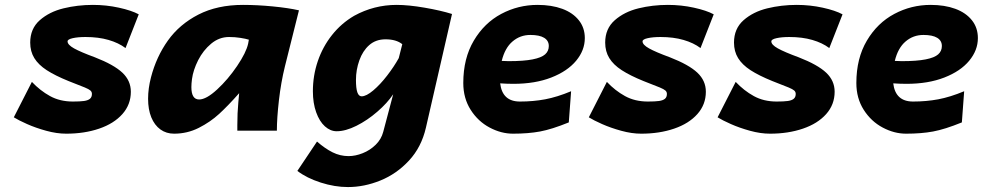

<svg xmlns="http://www.w3.org/2000/svg" viewBox="-20 -526 3957 773"><path d="M324.2 -377Q293.5 -377 272.7 -372.3Q252 -367.7 252 -359.4Q252 -345.7 278.3 -331.1Q304.7 -316.4 361.8 -295.4Q438.5 -265.6 472.7 -233.4Q506.8 -201.2 506.8 -156.7Q506.8 -105 472.7 -66.7Q438.5 -28.3 379.2 -8.1Q319.8 12.2 246.6 12.2Q208.5 12.2 166 0.5Q123.5 -11.2 88.9 -26.6Q54.2 -42 35.6 -53.7L108.4 -196.3Q141.6 -161.1 181.4 -139.2Q221.2 -117.2 273.4 -117.2Q302.2 -117.2 318.1 -119.4Q334 -121.6 342 -128.2Q350.1 -134.8 350.1 -147.9Q350.1 -156.2 344 -161.6Q337.9 -167 321.5 -173.8Q305.2 -180.7 255.9 -199.7Q201.7 -221.7 168.2 -243.4Q134.8 -265.1 118.2 -292Q101.6 -318.8 101.6 -354.5Q101.6 -410.6 140.1 -444.6Q178.7 -478.5 235.6 -492.4Q292.5 -506.3 354 -506.3Q407.7 -506.3 458.7 -495.1Q509.8 -483.9 538.6 -468.3L485.4 -332.5Q457.5 -353.5 417 -365.2Q376.5 -377 324.2 -377Z M935.5 -22Q935.5 -71.3 939.5 -113.8L942.9 -150.9Q898.4 -100.6 862.5 -67.6Q826.7 -34.7 780.3 -11.2Q733.9 12.2 680.7 12.2Q649.4 12.2 625.7 -4.9Q602.1 -22 589.1 -53.7Q576.2 -85.4 576.2 -128.4Q576.2 -169.9 587.9 -214.8Q609.4 -297.4 656 -362.8Q702.6 -428.2 778.8 -467.3Q855 -506.3 958.5 -506.3Q1015.1 -506.3 1078.1 -500.2Q1141.1 -494.1 1183.6 -484.4L1127 -258.3Q1111.3 -194.8 1103 -122.6Q1094.7 -50.3 1094.7 0H935.5ZM902.3 -377Q862.3 -377 830.1 -350.1Q797.9 -323.2 777.8 -283.7Q757.8 -244.1 752.9 -207.5Q750.5 -189 750.5 -175.3Q750.5 -125.5 781.7 -125.5Q810.5 -125.5 854.2 -165.8Q897.9 -206.1 934.6 -260.3Q971.2 -314.5 979 -350.1L981.9 -366.2Q969.7 -370.1 948 -373.5Q926.3 -377 902.3 -377Z M1380.9 227.1Q1327.6 227.1 1271.2 209Q1214.8 190.9 1177.2 162.1L1256.3 43.9Q1288.1 71.8 1318.8 87.2Q1349.6 102.5 1383.3 102.5Q1410.6 102.5 1440.2 90.8Q1469.7 79.1 1492.4 56.9Q1515.1 34.7 1522.9 4.9L1563 -146.5Q1539.1 -110.8 1499 -76.2Q1459 -41.5 1415 -19.5Q1371.1 2.4 1335.4 2.4Q1310.1 2.4 1288.1 -17.3Q1266.1 -37.1 1252.9 -74Q1239.7 -110.8 1239.7 -158.7Q1239.7 -221.7 1259.5 -279.8Q1279.3 -337.9 1316.7 -385Q1354 -432.1 1405.8 -462.4Q1485.8 -506.3 1576.7 -506.3Q1624.5 -506.3 1689.5 -495.1Q1754.4 -483.9 1799.8 -469.7L1694.8 -12.2Q1676.8 66.4 1626.7 120.4Q1576.7 174.3 1511.5 200.7Q1446.3 227.1 1380.9 227.1ZM1532.2 -367.7Q1492.7 -367.7 1466.3 -344.2Q1440.4 -321.3 1426.8 -283.2Q1413.1 -245.1 1413.1 -204.1Q1413.1 -170.4 1418.7 -154.3Q1424.3 -138.2 1436 -138.2Q1454.6 -138.2 1482.7 -161.9Q1510.7 -185.5 1538.6 -221.7Q1566.4 -257.8 1585.4 -292L1599.6 -348.1Q1575.2 -367.7 1532.2 -367.7Z M2045.4 12.2Q1997.6 12.2 1951.2 -12.5Q1904.8 -37.1 1875 -83.7Q1845.2 -130.4 1845.2 -191.9Q1845.2 -291 1887.5 -362.3Q1929.7 -433.6 1998 -470Q2066.4 -506.3 2144 -506.3Q2200.7 -506.3 2243.7 -490.5Q2286.6 -474.6 2310.5 -444.3Q2334.5 -414.1 2334.5 -372.6Q2334.5 -323.7 2299.6 -281.5Q2264.6 -239.3 2199.5 -213.9Q2134.3 -188.5 2047.4 -188.5Q2020.5 -188.5 1993.7 -190.4Q2002.4 -117.2 2073.2 -117.2Q2127 -117.2 2175 -126.2Q2223.1 -135.3 2279.3 -158.7L2270 -33.2Q2201.7 -5.4 2154.3 3.4Q2106.9 12.2 2045.4 12.2ZM2027.8 -279.8Q2088.9 -279.8 2124.3 -286.9Q2159.7 -293.9 2174.6 -307.1Q2189.5 -320.3 2189.5 -340.8Q2189.5 -362.3 2170.7 -373.8Q2151.9 -385.3 2115.2 -385.3Q2074.2 -385.3 2043.5 -359.1Q2012.7 -333 2000 -280.8Q2018.6 -279.8 2027.8 -279.8Z M2639.2 -377Q2608.4 -377 2587.6 -372.3Q2566.9 -367.7 2566.9 -359.4Q2566.9 -345.7 2593.3 -331.1Q2619.6 -316.4 2676.8 -295.4Q2753.4 -265.6 2787.6 -233.4Q2821.8 -201.2 2821.8 -156.7Q2821.8 -105 2787.6 -66.7Q2753.4 -28.3 2694.1 -8.1Q2634.8 12.2 2561.5 12.2Q2523.4 12.2 2481 0.5Q2438.5 -11.2 2403.8 -26.6Q2369.1 -42 2350.6 -53.7L2423.3 -196.3Q2456.5 -161.1 2496.3 -139.2Q2536.1 -117.2 2588.4 -117.2Q2617.2 -117.2 2633.1 -119.4Q2648.9 -121.6 2657 -128.2Q2665 -134.8 2665 -147.9Q2665 -156.2 2658.9 -161.6Q2652.8 -167 2636.5 -173.8Q2620.1 -180.7 2570.8 -199.7Q2516.6 -221.7 2483.2 -243.4Q2449.7 -265.1 2433.1 -292Q2416.5 -318.8 2416.5 -354.5Q2416.5 -410.6 2455.1 -444.6Q2493.7 -478.5 2550.5 -492.4Q2607.4 -506.3 2668.9 -506.3Q2722.7 -506.3 2773.7 -495.1Q2824.7 -483.9 2853.5 -468.3L2800.3 -332.5Q2772.5 -353.5 2731.9 -365.2Q2691.4 -377 2639.2 -377Z M3157.7 -377Q3127 -377 3106.2 -372.3Q3085.4 -367.7 3085.4 -359.4Q3085.4 -345.7 3111.8 -331.1Q3138.2 -316.4 3195.3 -295.4Q3272 -265.6 3306.2 -233.4Q3340.3 -201.2 3340.3 -156.7Q3340.3 -105 3306.2 -66.7Q3272 -28.3 3212.6 -8.1Q3153.3 12.2 3080.1 12.2Q3042 12.2 2999.5 0.5Q2957 -11.2 2922.4 -26.6Q2887.7 -42 2869.1 -53.7L2941.9 -196.3Q2975.1 -161.1 3014.9 -139.2Q3054.7 -117.2 3106.9 -117.2Q3135.7 -117.2 3151.6 -119.4Q3167.5 -121.6 3175.5 -128.2Q3183.6 -134.8 3183.6 -147.9Q3183.6 -156.2 3177.5 -161.6Q3171.4 -167 3155 -173.8Q3138.7 -180.7 3089.4 -199.7Q3035.2 -221.7 3001.7 -243.4Q2968.3 -265.1 2951.7 -292Q2935.1 -318.8 2935.1 -354.5Q2935.1 -410.6 2973.6 -444.6Q3012.2 -478.5 3069.1 -492.4Q3126 -506.3 3187.5 -506.3Q3241.2 -506.3 3292.2 -495.1Q3343.3 -483.9 3372.1 -468.3L3318.8 -332.5Q3291 -353.5 3250.5 -365.2Q3210 -377 3157.7 -377Z M3627.9 12.2Q3580.1 12.2 3533.7 -12.5Q3487.3 -37.1 3457.5 -83.7Q3427.7 -130.4 3427.7 -191.9Q3427.7 -291 3470 -362.3Q3512.2 -433.6 3580.6 -470Q3648.9 -506.3 3726.6 -506.3Q3783.2 -506.3 3826.2 -490.5Q3869.1 -474.6 3893.1 -444.3Q3917 -414.1 3917 -372.6Q3917 -323.7 3882.1 -281.5Q3847.2 -239.3 3782 -213.9Q3716.8 -188.5 3629.9 -188.5Q3603 -188.5 3576.2 -190.4Q3585 -117.2 3655.8 -117.2Q3709.5 -117.2 3757.6 -126.2Q3805.7 -135.3 3861.8 -158.7L3852.5 -33.2Q3784.2 -5.4 3736.8 3.4Q3689.5 12.2 3627.9 12.2ZM3610.4 -279.8Q3671.4 -279.8 3706.8 -286.9Q3742.2 -293.9 3757.1 -307.1Q3772 -320.3 3772 -340.8Q3772 -362.3 3753.2 -373.8Q3734.4 -385.3 3697.8 -385.3Q3656.7 -385.3 3626 -359.1Q3595.2 -333 3582.5 -280.8Q3601.1 -279.8 3610.4 -279.8Z"/></svg>

Font: Lesson One Extra
Style: Italic
Weight: 800
Italic angle: -14°
Designer: But Ko, Victor Gaultney, Annie Olsen, Julie Remington, Don Collingsworth, Eric Hays, Becca Hirsbrunner
Version: Version 1.100